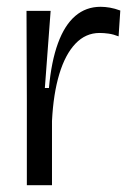

<svg xmlns="http://www.w3.org/2000/svg" viewBox="-20 -545 387 565"><path d="M59 0V-250L58 -513H129L112 -286H124Q131 -364 150.5 -417.5Q170 -471 201.5 -498Q233 -525 276 -525Q289 -525 303.5 -522.5Q318 -520 334 -514L329 -438Q314 -444 300 -446Q286 -448 273 -448Q232 -448 202 -416.5Q172 -385 154.5 -327Q137 -269 133 -189V0Z"/></svg>

Font: Bricolage Grotesque 72pt Light
Style: Regular
Weight: 300
Designer: Mathieu Triay
Foundry: Atelier Triay
Version: Version 1.001;gftools[0.9.33.dev8+g029e19f]